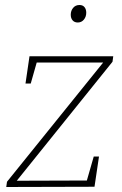

<svg xmlns="http://www.w3.org/2000/svg" viewBox="-20 -748 490 768"><path d="M376 -122 358 -1 5 0 8 -21 400 -507 405 -498H116L130 -509L103 -414H82L98 -523H433L430 -501L39 -15L37 -25L338 -26L324 -14L355 -122ZM291 -658Q278 -658 270.5 -666.5Q263 -675 263 -689Q263 -705 272.5 -716.5Q282 -728 298 -728Q311 -728 318 -719.5Q325 -711 325 -697Q325 -681 315.5 -669.5Q306 -658 291 -658Z"/></svg>

Font: Bitter Thin ExtraLight
Style: Italic
Weight: 250
Italic angle: -9°
Version: Version 2.002